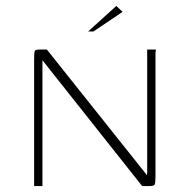

<svg xmlns="http://www.w3.org/2000/svg" viewBox="-20 -627 641 647"><path d="M95 0V-426Q95 -450 97 -455Q99 -460 113 -460H138L475 -37L476 -45V-460H506Q505 -459 504.5 -454.5Q504 -450 504 -445Q504 -440 504 -434V-33Q504 -10 501 -5Q498 0 484 0H459L123 -424V-418V0ZM277 -521 372 -607 393 -587 295 -521Z"/></svg>

Font: Genos Thin ExtraLight
Style: Regular
Weight: 250
Version: Version 1.010